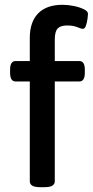

<svg xmlns="http://www.w3.org/2000/svg" viewBox="-20 -777 388 799"><path d="M149 2Q124 2 114 -4.5Q104 -11 104 -23V-438H45Q22 -438 22 -474V-487Q22 -523 45 -523H104V-619Q104 -686 139 -721.5Q174 -757 240 -757Q263 -757 287.5 -752Q312 -747 329 -738.5Q346 -730 346 -720Q346 -713 344 -698Q342 -683 337.5 -670Q333 -657 325 -657Q318 -657 301.5 -664Q285 -671 259 -671Q232 -671 220 -658.5Q208 -646 208 -612V-523H310Q333 -523 333 -487V-474Q333 -438 310 -438H208V-23Q208 -11 198 -4.5Q188 2 163 2Z"/></svg>

Font: Asap Semi Expanded Medium
Style: Regular
Weight: 500
Width: 6
Designer: Pablo Cosgaya
Foundry: Omnibus-Type
Version: Version 3.001; ttfautohint (v1.8.4.7-5d5b)